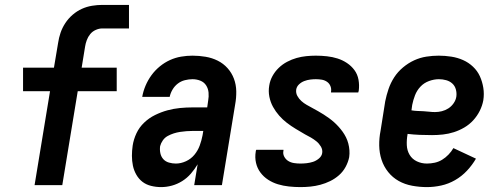

<svg xmlns="http://www.w3.org/2000/svg" viewBox="-20 -755 2040 783"><path d="M121 0 184 -383H74V-479H200L217 -580Q220 -601 227 -621.5Q234 -642 246.5 -661Q259 -680 276.5 -695Q294 -710 314 -719Q334 -728 355.5 -731.5Q377 -735 397 -735H506V-639H397Q384 -639 370.5 -633Q357 -627 348 -616Q339 -605 334 -591.5Q329 -578 327 -565L313 -479H456V-383H297L234 0Z M637 8Q616 8 596 3Q576 -2 561 -13.5Q546 -25 536 -42.5Q526 -60 522 -79.5Q518 -99 518 -119.5Q518 -140 521 -161Q525 -187 536.5 -211.5Q548 -236 568 -255Q588 -274 612.5 -286Q637 -298 662.5 -305Q688 -312 714 -314.5Q740 -317 765 -317H825L829 -345Q832 -361 830.5 -377.5Q829 -394 820.5 -407Q812 -420 797 -426Q782 -432 765 -432Q750 -432 734 -428Q718 -424 705 -414Q692 -404 683.5 -389.5Q675 -375 672 -360H560Q564 -383 573.5 -405.5Q583 -428 597.5 -448Q612 -468 631.5 -484Q651 -500 673 -510Q695 -520 718.5 -524Q742 -528 765 -528Q792 -528 818.5 -523.5Q845 -519 868 -507.5Q891 -496 908 -477Q925 -458 934 -434Q943 -410 943.5 -383Q944 -356 939 -329L885 0H772L786 -85Q774 -65 758.5 -47Q743 -29 723 -16.5Q703 -4 681 2Q659 8 637 8ZM697 -88Q718 -88 738.5 -97.5Q759 -107 773 -124Q787 -141 794.5 -161.5Q802 -182 806 -203L809 -221H765Q753 -221 740 -220Q727 -219 714 -217Q701 -215 688.5 -211Q676 -207 664 -200.5Q652 -194 644 -182.5Q636 -171 633 -159Q631 -144 634 -130Q637 -116 646 -106Q655 -96 669 -92Q683 -88 697 -88Z M1205 8Q1182 8 1158.5 5.5Q1135 3 1113.5 -3.5Q1092 -10 1073.5 -22Q1055 -34 1042 -51.5Q1029 -69 1024 -91Q1019 -113 1023 -137Q1023 -139 1023.5 -140.5Q1024 -142 1025 -144H1136Q1136 -143 1136 -142.5Q1136 -142 1136 -141Q1133 -128 1139 -116.5Q1145 -105 1155.5 -98.5Q1166 -92 1179 -90Q1192 -88 1205 -88Q1218 -88 1231 -89.5Q1244 -91 1256.5 -95Q1269 -99 1280.5 -108.5Q1292 -118 1294 -131Q1296 -145 1288.5 -157.5Q1281 -170 1270.5 -178.5Q1260 -187 1248 -194Q1236 -201 1224 -207Q1205 -218 1186 -229.5Q1167 -241 1150 -254Q1133 -267 1118.5 -283.5Q1104 -300 1093.5 -319Q1083 -338 1078.5 -360.5Q1074 -383 1078 -406Q1081 -426 1091 -444.5Q1101 -463 1116.5 -478Q1132 -493 1151 -503Q1170 -513 1189.5 -518.5Q1209 -524 1229 -526Q1249 -528 1268 -528Q1291 -528 1313.5 -525.5Q1336 -523 1356.5 -516.5Q1377 -510 1395 -498Q1413 -486 1425.5 -469Q1438 -452 1442 -430Q1446 -408 1443 -385Q1442 -383 1442 -381.5Q1442 -380 1441 -378H1330Q1330 -379 1330 -379.5Q1330 -380 1330 -381Q1332 -393 1327.5 -404Q1323 -415 1313.5 -421.5Q1304 -428 1292.5 -430Q1281 -432 1268 -432Q1257 -432 1245 -430.5Q1233 -429 1221 -424.5Q1209 -420 1199.5 -411Q1190 -402 1188 -390Q1186 -376 1192.5 -364Q1199 -352 1209 -343Q1219 -334 1230.5 -327.5Q1242 -321 1254 -314.5Q1266 -308 1277.5 -301.5Q1289 -295 1300 -288Q1311 -281 1322 -273Q1333 -265 1342.5 -256.5Q1352 -248 1361 -238Q1370 -228 1377.5 -217.5Q1385 -207 1391 -195Q1397 -183 1400.5 -169.5Q1404 -156 1405 -142Q1406 -128 1404 -114Q1400 -94 1389.5 -74.5Q1379 -55 1362.5 -40.5Q1346 -26 1326.5 -16.5Q1307 -7 1286.5 -1.5Q1266 4 1245.5 6Q1225 8 1205 8Z M1721 8Q1691 8 1661 2.5Q1631 -3 1606 -17Q1581 -31 1563 -53.5Q1545 -76 1536 -103.5Q1527 -131 1526.5 -161.5Q1526 -192 1532 -222L1551 -342Q1556 -367 1564.5 -392Q1573 -417 1587.5 -439.5Q1602 -462 1623.5 -480Q1645 -498 1669 -509Q1693 -520 1718.5 -524Q1744 -528 1769 -528Q1795 -528 1820.5 -524Q1846 -520 1868.5 -510Q1891 -500 1909 -483Q1927 -466 1937 -444Q1947 -422 1951 -397Q1955 -372 1951 -346Q1947 -324 1936.5 -303Q1926 -282 1910 -264.5Q1894 -247 1873.5 -235Q1853 -223 1831 -216Q1809 -209 1786.5 -206.5Q1764 -204 1742 -204Q1717 -204 1692 -205Q1667 -206 1642 -209V-207Q1638 -185 1639 -163Q1640 -141 1650.5 -123.5Q1661 -106 1680 -97Q1699 -88 1721 -88Q1737 -88 1753 -91.5Q1769 -95 1783 -103.5Q1797 -112 1809 -124.5Q1821 -137 1829 -151L1921 -108Q1906 -82 1884.5 -59Q1863 -36 1836 -20.5Q1809 -5 1779.5 1.5Q1750 8 1721 8ZM1754 -298Q1768 -298 1782 -301.5Q1796 -305 1808.5 -313Q1821 -321 1830 -334Q1839 -347 1841 -361Q1843 -376 1839 -390.5Q1835 -405 1824.5 -414.5Q1814 -424 1799.5 -428Q1785 -432 1770 -432Q1750 -432 1729.5 -424.5Q1709 -417 1694.5 -401.5Q1680 -386 1672.5 -366.5Q1665 -347 1661 -327L1658 -305Q1670 -303 1682 -302.5Q1694 -302 1706 -301.5Q1718 -301 1730 -299.5Q1742 -298 1754 -298Z"/></svg>

Font: Iosevka SS04
Style: Bold Italic
Weight: 700
Italic angle: -9°
Monospace: yes
Designer: Belleve Invis
Foundry: Belleve Invis
Version: Version 19.0.0; ttfautohint (v1.8.4)